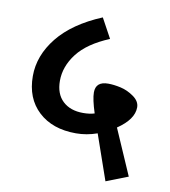

<svg xmlns="http://www.w3.org/2000/svg" viewBox="-82 -768 767 866"><g transform="rotate(10 302.0 -335.0)"><path d="M559 -11 459 28 387 -179Q339 -162 290 -162Q182 -162 118 -221.5Q54 -281 54 -383Q54 -477 120.5 -560Q187 -643 319 -698L368 -608Q269 -567 223.5 -508Q178 -449 178 -383Q178 -323 212.5 -290.5Q247 -258 306 -258Q336 -258 358 -265Q338 -327 338 -358Q338 -408 395 -408Q421 -408 452.5 -401Q484 -394 513 -373.5Q542 -353 542 -325Q542 -270 468 -220Z"/></g></svg>

Font: FiraGO Medium
Style: Regular
Weight: 500
Designer: bBox Type
Foundry: bBox Type GmbH
Version: Version 1.001;PS 001.001;hotconv 1.0.88;makeotf.lib2.5.64775